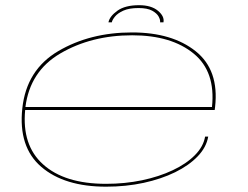

<svg xmlns="http://www.w3.org/2000/svg" viewBox="-20 -714 956 740"><path d="M389 5.5Q228 5.5 139 -71Q50 -147.5 66 -296.5Q82 -445 204.5 -517Q327 -589 489 -589Q643.5 -589 734.2 -516.5Q825 -444 809 -302Q808 -293 807.5 -290H77Q64 -154.5 145.5 -81Q228.5 -5.5 388.5 -5.5Q461.5 -5.5 527.2 -19.2Q593 -33 645.5 -57.8Q698 -82.5 731 -115.8Q764 -149 770.5 -187.5H782.5Q775.5 -146.5 742 -111.5Q708.5 -76.5 655 -50.2Q601.5 -24 533.5 -9.2Q465.5 5.5 389 5.5ZM78 -301.5H797Q811.5 -437.5 727 -507Q641 -578 489.5 -578Q332 -578 212.5 -508Q95.5 -439.5 78 -301.5ZM516 -694Q563 -694 588.8 -672.5Q614.5 -651 610 -628H597Q598.5 -636.5 591.8 -649.5Q585 -662.5 566.5 -672.8Q548 -683 514 -683Q477.5 -683 455.5 -673Q433.5 -663 423 -650Q412.5 -637 411 -628H398Q402.5 -651 432.2 -672.5Q462 -694 516 -694Z"/></svg>

Font: Anybody UltraExpanded Thin
Style: Italic
Weight: 100
Width: 9
Italic angle: -10°
Designer: Tyler Finck
Foundry: Etcetera Type Company
Version: Version 1.010; ttfautohint (v1.8.3) -l 8 -r 50 -G 200 -x 14 